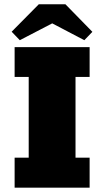

<svg xmlns="http://www.w3.org/2000/svg" viewBox="-20 -865 480 885"><path d="M47.4 -138.2H112.3V-510.3H47.4V-647.9H393.1V-510.3H328.1V-138.2H393.1V0H47.4ZM158.7 -845.2H281.7L405.8 -718.3L368.7 -679.7L220.7 -757.3L71.3 -679.7L33.7 -718.8Z"/></svg>

Font: Black Ops One [rus by aLiNcE]
Style: Regular
Weight: 400
Designer: James Grieshaber
Foundry: James Grieshaber
Version: Version 1.002;May 25, 2024;FontCreator 13.0.0.2680 64-bit